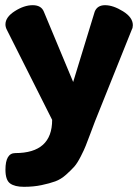

<svg xmlns="http://www.w3.org/2000/svg" viewBox="-20 -503 536 740"><path d="M181 -41 6 -389Q1 -399 1 -409Q1 -437 37 -460Q73 -483 106 -483Q139 -483 149 -458L262 -187L345 -458Q355 -483 385 -483Q416 -483 454 -459.5Q492 -436 492 -406Q492 -396 488 -389L346 -35Q341 -21 328.5 11.5Q316 44 310.5 58.5Q305 73 291.5 99.5Q278 126 266.5 139Q255 152 235 170Q215 188 193 196Q171 204 140 210.5Q109 217 72 217Q37 217 19 204Q1 191 1 151Q1 87 39 87Q181 87 181 -41Z"/></svg>

Font: Dosis
Style: ExtraBold
Weight: 800
Designer: EdgarTolentino, PabloImpallari, IginoMarini
Foundry: EdgarTolentino, PabloImpallari, IginoMarini
Version: Version 1.007